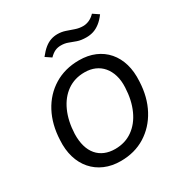

<svg xmlns="http://www.w3.org/2000/svg" viewBox="-167 -831 919 966"><g transform="rotate(-30 292.5 -347.5)"><path d="M258.6 10Q207.4 10 166.6 -7.6Q125.7 -25.1 97.4 -57.6Q69 -90 55.6 -135Q42.1 -180 45.6 -234.9Q49.3 -323 85.1 -390.6Q121 -458.1 183.6 -496.4Q246.3 -534.7 328.1 -534.7Q379.3 -534.7 419.8 -517.5Q460.3 -500.3 488.3 -468Q516.3 -435.7 529.4 -390.9Q542.4 -346 539 -290.4Q535.3 -202 499.1 -134.3Q462.9 -66.6 401.2 -28.3Q339.6 10 258.6 10ZM264.3 -56.7Q322.3 -56.7 365.6 -87.4Q408.9 -118 433.7 -173Q458.6 -228 461.6 -300.1Q463.6 -339.9 454.1 -371.1Q444.6 -402.3 426.1 -423.9Q407.6 -445.6 381.4 -456.9Q355.1 -468.3 321.7 -468.3Q264 -468.3 220.9 -438Q177.9 -407.7 153 -352.7Q128.1 -297.7 125.1 -224.1Q124.1 -183.7 133.1 -152.5Q142.1 -121.3 160.3 -100Q178.4 -78.7 204.8 -67.7Q231.1 -56.7 264.3 -56.7ZM420 -615.6Q389.1 -615.6 367.6 -623.1Q346 -630.7 327.7 -637.8Q309.4 -644.9 287.1 -644.9Q267.3 -644.9 251.8 -637.6Q236.3 -630.3 220.1 -613.6L186.9 -635.9Q206.9 -661.3 224.9 -675.9Q243 -690.4 261.6 -696.7Q280.1 -703 300.3 -703Q323.9 -703 345.6 -695.6Q367.3 -688.1 389.1 -680.6Q411 -673 433.7 -673Q451 -673 468.6 -680.6Q486.1 -688.1 502.4 -705L536.4 -682Q518.3 -657.3 499.1 -642.6Q480 -627.9 460.6 -621.7Q441.3 -615.6 420 -615.6Z"/></g></svg>

Font: Mona Sans
Style: Italic
Weight: 200
Italic angle: -11.6951°
Designer: Deni Anggara
Foundry: GitHub
Version: Version 2.000